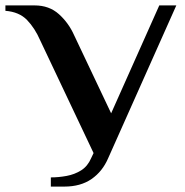

<svg xmlns="http://www.w3.org/2000/svg" viewBox="-50 -680 683 710"><path d="M138 10V-24Q167 -24 196.5 -29.5Q226 -35 250 -50Q274 -65 287 -95L296 -114L99 -530Q79 -576 50 -606Q21 -636 -30 -640V-660H78Q132 -660 168 -627.5Q204 -595 224 -550L361 -261L539 -660H602L350 -95Q329 -46 288.5 -18Q248 10 188 10Z"/></svg>

Font: El Messiri SemiBold
Style: Regular
Weight: 600
Designer: Mohamed Gaber
Foundry: Kief Type Foundry
Version: Version 2.020; ttfautohint (v1.8.3)